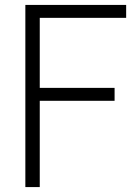

<svg xmlns="http://www.w3.org/2000/svg" viewBox="-20 -760 548 780"><path d="M83 0V-740H492.5V-687.5H141.5V0ZM128 -350.5V-403H445.5V-350.5Z"/></svg>

Font: Encode Sans SemiCondensed Light
Style: Regular
Weight: 300
Width: 4
Designer: Multiple Designers
Foundry: Impallari Type
Version: Version 3.002